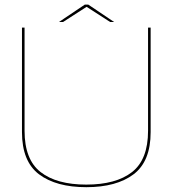

<svg xmlns="http://www.w3.org/2000/svg" viewBox="-20 -792 762 817"><path d="M347.5 4.5Q219 4.5 146.2 -50.2Q73.5 -105 73.5 -230V-674.5H84.5V-235.5Q84.5 -113 152.8 -59.8Q221 -6.5 347.2 -6.5Q473.5 -6.5 541.8 -59.8Q610 -113 610 -235.5V-674.5H621V-230Q621 -105 548.2 -50.2Q475.5 4.5 347.5 4.5ZM231 -698.5 341 -772.5H355.5L465.5 -698.5H448.5L348.5 -763L248.5 -698.5Z"/></svg>

Font: Anybody ExtraExpanded Thin
Style: Regular
Weight: 100
Width: 8
Designer: Tyler Finck
Foundry: Etcetera Type Company
Version: Version 1.010; ttfautohint (v1.8.3) -l 8 -r 50 -G 200 -x 14 